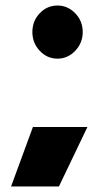

<svg xmlns="http://www.w3.org/2000/svg" viewBox="-20 -524 354 694"><path d="M97 -408Q97 -448 123.5 -476Q150 -504 188 -504Q225 -504 252 -476Q279 -448 279 -408Q279 -369 252 -340.5Q225 -312 188 -312Q150 -312 123.5 -340.5Q97 -369 97 -408ZM99 -65H296L193 150H20Z"/></svg>

Font: Readiness ExtraBold
Style: Regular
Weight: 800
Designer: Katatrad Team
Foundry: CadsonDemak
Version: Version 1.00;January 16, 2020;FontCreator 12.0.0.2550 64-bit